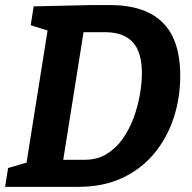

<svg xmlns="http://www.w3.org/2000/svg" viewBox="-21 -724 744 744"><path d="M406 -704.3Q495.1 -704.3 555.8 -674.5Q616.5 -644.8 647 -584.3Q677.4 -523.7 677.4 -429.7Q677.4 -343.6 651.6 -265.9Q625.7 -188.2 575.7 -128.2Q525.6 -68.3 452.2 -34.1Q378.7 0 282.7 0H-1.2L10.4 -73L98.3 -98.6L79.4 -78.3L166 -622.6L180.6 -600.2L98 -626.3L109.5 -699.3L328.9 -704.3ZM307.9 -104.9Q356 -104.9 392.6 -127.4Q429.2 -149.9 455 -186.9Q480.8 -223.8 497.2 -268.7Q513.6 -313.5 521.2 -358.5Q528.9 -403.6 528.9 -441Q528.9 -491.5 514.6 -526.6Q500.2 -561.7 468.3 -580.5Q436.4 -599.3 384.3 -599.3H280.3L306.8 -624.8L219.5 -76.1L204.6 -104.9Z"/></svg>

Font: Bitter Thin
Style: Italic
Weight: 100
Italic angle: -9°
Designer: Sol Matas, and Bitter project Authors
Foundry: Sol Matas
Version: Version 2.002